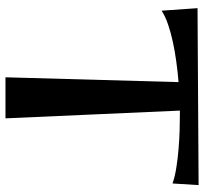

<svg xmlns="http://www.w3.org/2000/svg" viewBox="-42 -701 745 701"><g transform="rotate(90 330.5 -350.5)"><path d="M655.8 -703.1 649.9 -607.9Q625 -616.7 592 -621.8Q559.1 -627 524.4 -629.9Q489.7 -632.8 456.5 -633.8Q423.3 -634.8 397 -634.8H383.8L412.1 2H262.2L279.8 -629.9Q243.7 -627 205.8 -621.8Q168 -616.7 133.1 -609.1Q98.1 -601.6 68.4 -591.3Q38.6 -581.1 19 -567.9L9.8 -699.2Z"/></g></svg>

Font: Original Surfer
Style: Regular
Weight: 400
Designer: Astigmatic (AOETI)
Foundry: Astigmatic (AOETI)
Version: Version 1.001